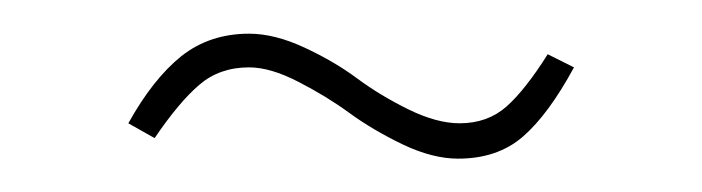

<svg xmlns="http://www.w3.org/2000/svg" viewBox="-20 -375 417 114"><path d="M252 -280.8Q236.8 -280.8 219 -289.3Q201.2 -297.9 187.5 -307.9Q173.8 -317.9 157.2 -326.4Q140.6 -335 127.9 -335Q110.4 -335 98.4 -324.7Q86.4 -314.5 71.8 -293L56.2 -301.8Q70.8 -328.1 87.6 -341.6Q104.5 -355 127.9 -355Q143.1 -355 160.9 -346.7Q178.7 -338.4 192.1 -328.4Q205.6 -318.4 222.4 -310.1Q239.3 -301.8 252.9 -301.8Q269.5 -301.8 280.8 -311.8Q292 -321.8 305.2 -342.8L320.8 -335Q305.7 -307.1 290.5 -293.9Q275.4 -280.8 252 -280.8Z"/></svg>

Font: Fira Sans Compressed Thin
Style: Regular
Weight: 100
Width: 1
Designer: Carrois Corporate & Edenspiekermann AG
Foundry: Carrois Corporate GbR & Edenspiekermann AG
Version: Version 4.203;PS 004.203;hotconv 1.0.88;makeotf.lib2.5.64775